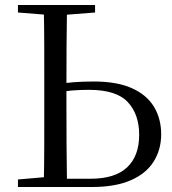

<svg xmlns="http://www.w3.org/2000/svg" viewBox="-20 -748 690 768"><path d="M201.8 0V-33.1H342.7Q440.1 -33.1 488.4 -78.6Q536.7 -124.1 536.7 -208.6Q536.7 -291 490.9 -339.9Q445.1 -388.7 335.8 -388.7Q300 -388.7 267.2 -386Q234.4 -383.3 201.6 -376.1V-409.4Q238.5 -416.6 276.1 -419.3Q313.7 -422 355.1 -422Q447.5 -422 507.2 -395.4Q566.9 -368.7 595.8 -321.1Q624.7 -273.5 624.7 -210.8Q624.7 -149.3 594.4 -101.4Q564.2 -53.4 502.6 -26.7Q441.1 0 348 0ZM154.9 0Q156.9 -84.1 157 -168.1Q157.1 -252.2 157.1 -336.8V-391.1Q157.1 -476.1 157 -560.7Q156.9 -645.2 154.9 -728H248.1Q246.7 -645 246.2 -561.4Q245.7 -477.8 245.7 -397.2V-336.8Q245.7 -251.7 246.2 -167.7Q246.7 -83.6 248.1 0ZM51.8 -698V-728H360.3V-698L218.3 -686.9H190.7ZM51.8 0V-30.1L190.3 -42.1H201.8V0Z"/></svg>

Font: Noto Serif JP
Style: Regular
Weight: 200
Designer: Ryoko NISHIZUKA 西塚涼子 (kana & ideographs); Frank Grießhammer (Latin, Greek & Cyrillic); Wenlong ZHANG 张文龙 (bopomofo); San
Foundry: Adobe
Version: Version 2.001;hotconv 1.1.0;makeotfexe 2.6.0